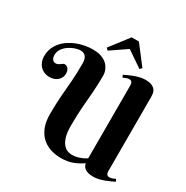

<svg xmlns="http://www.w3.org/2000/svg" viewBox="-206 -1104 1249 1286"><g transform="rotate(30 419.0 -461.0)"><path d="M689 7.8Q664.1 7.8 647.9 3.2Q631.8 -1.5 621.8 -9.3Q611.8 -17.1 606.9 -26.6Q602.1 -36.1 600.1 -45.9Q569.3 -23.4 529.3 -7.8Q489.3 7.8 439 7.8Q394 7.8 355.7 -4.9Q317.4 -17.6 288.8 -44.2Q260.3 -70.8 244.1 -112.5Q228 -154.3 228 -212.9Q228 -255.9 229.5 -290Q231 -324.2 233.2 -354.2Q235.4 -384.3 238 -412.1Q240.7 -439.9 242.9 -470.2Q245.1 -500.5 246.6 -535.2Q248 -569.8 248 -613.8Q248 -627.4 245.4 -639.9Q242.7 -652.3 236.6 -661.9Q230.5 -671.4 219.7 -677.2Q209 -683.1 192.9 -683.1Q177.2 -683.1 153.8 -675.5Q130.4 -668 108.6 -653.6Q86.9 -639.2 71.5 -617.9Q56.2 -596.7 56.2 -569.8Q56.2 -554.2 60.3 -544.9Q64.5 -535.6 69.8 -531Q75.2 -526.4 80.8 -525.1Q86.4 -523.9 88.9 -523.9Q101.1 -523.9 108.9 -528.1Q116.7 -532.2 123 -536.9Q129.4 -541.5 135 -545.7Q140.6 -549.8 147.9 -549.8Q153.8 -549.8 160.4 -547.1Q167 -544.4 172.6 -538.6Q178.2 -532.7 182.1 -523.2Q186 -513.7 186 -500Q186 -480.5 178.5 -466.3Q170.9 -452.1 158.9 -442.6Q147 -433.1 131.6 -428.5Q116.2 -423.8 101.1 -423.8Q77.6 -423.8 58.8 -431.9Q40 -439.9 26.9 -454.1Q13.7 -468.3 6.8 -487.3Q0 -506.3 0 -527.8Q0 -561.5 11.2 -589.6Q22.5 -617.7 42 -640.1Q61.5 -662.6 87.2 -679.4Q112.8 -696.3 142.1 -707.5Q171.4 -718.8 202.1 -724.4Q232.9 -730 262.2 -730Q295.9 -730 319.6 -722.9Q343.3 -715.8 359.6 -704.6Q376 -693.4 385.5 -679.7Q395 -666 400.1 -653.1Q405.3 -640.1 406.7 -629.6Q408.2 -619.1 408.2 -613.8Q408.2 -574.2 406.7 -541.3Q405.3 -508.3 403.1 -478Q400.9 -447.8 398.2 -418.7Q395.5 -389.6 393.3 -358.2Q391.1 -326.7 389.6 -291.3Q388.2 -255.9 388.2 -212.9Q388.2 -159.7 398.7 -127.2Q409.2 -94.7 424.8 -77.1Q440.4 -59.6 458.3 -53.7Q476.1 -47.9 490.2 -47.9Q517.1 -47.9 544.7 -56.6Q572.3 -65.4 598.1 -82V-647.9Q598.1 -662.1 592 -670.7Q585.9 -679.2 573.2 -679.2Q559.6 -679.2 547.9 -674.3Q536.1 -669.4 526.9 -665L519 -683.1Q531.2 -689.5 548.8 -697.5Q566.4 -705.6 586.4 -712.9Q606.4 -720.2 627.4 -725.1Q648.4 -730 667 -730Q700.2 -730 718.5 -721.4Q736.8 -712.9 745.6 -700.4Q754.4 -688 756.1 -673.8Q757.8 -659.7 757.8 -648.9V-74.2Q757.8 -60.1 764.2 -51.5Q770.5 -43 783.2 -43Q796.4 -43 808.1 -47.6Q819.8 -52.2 829.1 -57.1L836.9 -39.1Q824.7 -32.7 807.1 -24.7Q789.6 -16.6 769.5 -9.3Q749.5 -2 728.5 2.9Q707.5 7.8 689 7.8ZM501 -929.7 610.8 -786.6 596.2 -772 473.1 -856 350.1 -772 335 -786.6 444.8 -929.7Z"/></g></svg>

Font: Berkshire Swash
Style: Regular
Weight: 700
Designer: Astigmatic (AOETI)
Foundry: Astigmatic (AOETI)
Version: Version 1.000